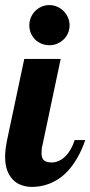

<svg xmlns="http://www.w3.org/2000/svg" viewBox="-28 -733 357 759"><path d="M247.1 -632.8Q247.1 -616.2 240.7 -601.8Q234.4 -587.4 223.4 -576.9Q212.4 -566.4 198 -560.3Q183.6 -554.2 167 -554.2Q150.4 -554.2 136 -560.3Q121.6 -566.4 110.8 -576.9Q100.1 -587.4 94 -601.8Q87.9 -616.2 87.9 -632.8Q87.9 -649.4 94 -663.8Q100.1 -678.2 110.8 -689.2Q121.6 -700.2 136 -706.5Q150.4 -712.9 167 -712.9Q183.6 -712.9 198 -706.5Q212.4 -700.2 223.4 -689.2Q234.4 -678.2 240.7 -663.8Q247.1 -649.4 247.1 -632.8ZM309.1 -179.2Q294.9 -138.7 277.6 -108.9Q260.3 -79.1 241.5 -58.6Q222.7 -38.1 202.9 -25.4Q183.1 -12.7 164.6 -5.9Q146 1 129.2 3.4Q112.3 5.9 99.1 5.9Q76.7 5.9 57.1 -1Q37.6 -7.8 23.2 -22.5Q8.8 -37.1 0.5 -59.6Q-7.8 -82 -7.8 -113.8Q-7.8 -127.4 -5.9 -143.8Q-3.9 -160.2 0 -179.2L67.9 -500H211.9L140.1 -160.2Q137.7 -151.9 137 -143.8Q136.2 -135.7 136.2 -127.9Q136.2 -106.9 146 -98.9Q155.8 -90.8 176.8 -90.8Q191.4 -90.8 205.3 -97.4Q219.2 -104 231 -115.7Q242.7 -127.4 252 -143.8Q261.2 -160.2 267.1 -179.2Z"/></svg>

Font: Lobster
Style: Regular
Weight: 400
Designer: Pablo Impallari
Foundry: Pablo Impallari
Version: Version 1.007; ttfautohint (v1.1) -l 8 -r 50 -G 50 -x 14 -D 